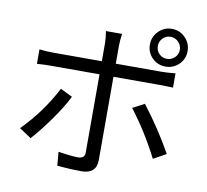

<svg xmlns="http://www.w3.org/2000/svg" viewBox="-93 -952 1186 1098"><g transform="rotate(10 500.0 -403.0)"><path d="M755 -739Q755 -712 773.5 -693.5Q792 -675 818 -675Q845 -675 864 -693.5Q883 -712 883 -739Q883 -765 864 -784Q845 -803 818 -803Q792 -803 773.5 -784Q755 -765 755 -739ZM709 -739Q709 -784 741 -816.5Q773 -849 818 -849Q864 -849 896 -816.5Q928 -784 928 -739Q928 -693 896 -661.5Q864 -630 818 -630Q773 -630 741 -661.5Q709 -693 709 -739ZM322 -367Q288 -299 231.5 -220.5Q175 -142 130 -93L61 -139Q177 -256 252 -401ZM740 -400Q836 -276 913 -139L839 -98Q766 -242 672 -364ZM92 -602Q129 -597 177 -597H455V-700Q455 -733 448 -771H542Q536 -732 536 -699V-597H800Q836 -597 882 -602V-519Q837 -521 801 -521H536V-514Q536 -391 536 -37Q536 42 450 43Q387 43 308 36L301 -44Q377 -32 416 -32Q457 -32 455 -70Q455 -153 455 -514V-521H177Q132 -521 92 -518Z"/></g></svg>

Font: Gothic Nguyen
Style: Regular
Weight: 400
Designer: MORI Takayuki
Version: Version 1.220;July 21, 2023;FontCreator 14.0.0.2814 64-bit